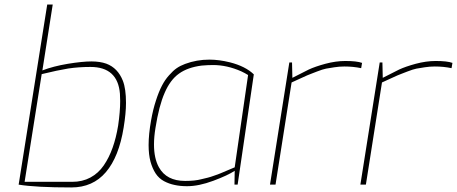

<svg xmlns="http://www.w3.org/2000/svg" viewBox="-20 -802 1985 834"><path d="M293.9 -12.2Q337.9 -12.2 372.6 -30.8Q407.2 -49.3 430.7 -83.5Q454.1 -117.7 469.2 -160.6Q484.4 -203.1 493.2 -256.8Q502 -316.9 502 -362.8Q502 -379.9 501 -394.5Q491.7 -511.2 373 -511.2Q321.3 -511.2 276.4 -504.4Q231.4 -497.1 161.1 -480L86.9 -12.2ZM290 12.2Q135.7 12.2 61 0L185.1 -782.2H209L164.1 -496.1Q210.9 -514.2 274.9 -524.9Q338.4 -535.2 377 -535.2Q414.6 -535.2 441.9 -525.4Q491.7 -506.8 513.7 -451.2Q527.3 -416.5 527.3 -355Q527.3 -310.5 517.1 -248Q496.6 -120.6 439.9 -54.2Q383.3 12.2 290 12.2Z M784.2 -16.1Q826.7 -16.1 854 -23.4Q864.7 -26.4 882.8 -30.3Q893.1 -32.7 914.6 -40.5Q923.3 -43.9 930.7 -46.4Q932.6 -47.4 934.6 -47.9Q942.9 -50.8 946.3 -52.7Q954.1 -55.7 971.7 -63.5Q997.6 -74.7 999.5 -75.2L1057.6 -476.1Q1044.4 -484.4 1027.8 -492.2Q965.8 -519.5 905.8 -519.5Q883.3 -519.5 855.5 -517.1Q795.4 -509.3 757.8 -482.4Q719.7 -455.6 695.3 -398.9Q670.4 -342.3 655.3 -246.1Q648.9 -207.5 648.9 -174.3Q648.9 -113.8 670.4 -75.2Q703.1 -16.1 784.2 -16.1ZM792.5 6.8Q762.7 6.8 738.8 1.5Q714.4 -3.4 692.4 -15.1Q670.4 -26.9 656.2 -48.3Q642.1 -69.8 633.8 -99.6Q625.5 -130.4 625.5 -171.9Q625.5 -218.8 636.2 -278.8Q644.5 -326.2 657.2 -364.7Q669.4 -402.8 683.1 -429.2Q696.3 -455.1 714.4 -475.1Q731.9 -495.1 747.6 -505.9Q763.2 -516.6 784.2 -524.4Q834 -543 889.6 -543Q931.6 -543 979 -531.2Q1045.9 -514.2 1082.5 -479L1012.2 0H998.5L999.5 -60.1Q969.2 -40 906.2 -16.6Q843.3 6.8 792.5 6.8Z M1176.8 0H1152.8L1236.8 -530.8H1248.5L1250 -463.9Q1294.9 -487.3 1321.3 -500Q1348.6 -512.7 1393.1 -524.9Q1438.5 -537.1 1480 -537.1Q1529.8 -537.1 1552.7 -528.8L1548.8 -505.9Q1514.6 -513.2 1475.6 -513.2Q1454.6 -513.2 1432.6 -509.8Q1410.6 -506.8 1396.5 -503.9Q1381.8 -501 1357.9 -491.7L1336.4 -483.4Q1318.4 -477.1 1285.2 -461.4L1246.6 -443.8Z M1569.3 0H1545.4L1629.4 -530.8H1641.1L1642.6 -463.9Q1687.5 -487.3 1713.9 -500Q1741.2 -512.7 1785.6 -524.9Q1831.1 -537.1 1872.6 -537.1Q1922.4 -537.1 1945.3 -528.8L1941.4 -505.9Q1907.2 -513.2 1868.2 -513.2Q1847.2 -513.2 1825.2 -509.8Q1803.2 -506.8 1789.1 -503.9Q1774.4 -501 1750.5 -491.7L1729 -483.4Q1710.9 -477.1 1677.7 -461.4L1639.2 -443.8Z"/></svg>

Font: Squarion Thin
Style: Italic
Weight: 100
Designer: Natanael Gama
Version: Version 1.00;September 12, 2019;FontCreator 11.5.0.2425 64-b